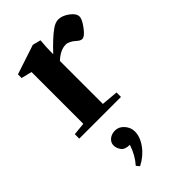

<svg xmlns="http://www.w3.org/2000/svg" viewBox="-222 -506 850 850"><g transform="rotate(-45 203.0 -81.0)"><path d="M17.1 0V-27.8L76.2 -33.7V-357.9L26.4 -370.1V-393.1L165.5 -439L203.6 -429.2Q199.7 -389.2 199.7 -345.7Q251.5 -400.4 282.7 -422.4Q305.2 -439 324.2 -439Q348.6 -439 374.5 -419.9Q400.4 -400.9 400.4 -380.9Q400.4 -364.3 377.2 -333.3Q354 -302.2 338.4 -302.2Q327.6 -302.2 314.9 -314Q289.6 -336.9 269 -336.9Q235.4 -336.9 199.7 -303.7V-34.7L278.3 -27.8V0ZM121.1 276.9 108.9 262.2Q141.1 225.6 156.2 177.7H154.3Q126.5 177.7 114.7 162.1Q103 146.5 103 128.9Q103 110.8 117.7 98.6Q132.3 86.4 154.8 86.4Q178.2 86.4 196 106.4Q213.9 126.5 213.9 151.9Q213.9 186 188.2 220.9Q162.6 255.9 121.1 276.9Z"/></g></svg>

Font: Elstob 14pt
Style: Bold
Weight: 700
Designer: Peter S. Baker
Version: Version 1.015